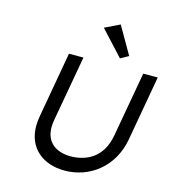

<svg xmlns="http://www.w3.org/2000/svg" viewBox="-130 -1006 1013 1126"><g transform="rotate(15 376.5 -443.5)"><path d="M509.8 -707 558.6 -734.4 462.9 -900.4 372.1 -856.4ZM665 -656.2 594.7 -261.7C571.3 -127.9 479.5 -79.1 380.9 -77.1C293.9 -77.1 226.6 -118.2 226.6 -213.9C226.6 -228.5 228.5 -244.1 231.4 -261.7L301.8 -656.2H213.9L143.6 -258.8C139.6 -236.3 137.7 -215.8 137.7 -197.3C137.7 -64.5 233.4 12.7 365.2 12.7C517.6 12.7 651.4 -88.9 682.6 -258.8L752.9 -656.2Z"/></g></svg>

Font: Sen-gleads
Style: Italic
Weight: 400
Designer: Kosal Sen, Philatype
Foundry: Philatype
Version: Version 1.004; ttfautohint (v1.8.3)